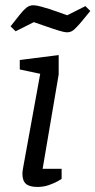

<svg xmlns="http://www.w3.org/2000/svg" viewBox="-20 -720 370 744"><path d="M125.2 4.4Q94.1 4.4 80.4 -7.7Q66.8 -19.8 66.8 -47.2Q66.8 -50.7 67.7 -58Q68.7 -65.3 69.8 -71.3L135.8 -434L56.6 -450.9V-487.6L207.4 -506.6V-431.6L145.2 -66H218.8V-26.9Q216.6 -24.9 202.8 -17.3Q189 -9.7 168.8 -2.6Q148.6 4.4 125.2 4.4ZM241 -594.8Q229.6 -594.8 211.7 -600.3Q193.8 -605.8 178.5 -610.9L111.1 -634.2L40.6 -598.8L20.9 -617.9L56.5 -662.9Q70.1 -680.3 82.1 -690Q94.1 -699.6 109.3 -699.6Q120.9 -699.6 139.1 -694.5Q157.4 -689.4 173.4 -684.4L240.6 -660.9L311 -696.3L329.9 -677.4L295.2 -635.3Q281.6 -618.7 268.8 -606.8Q256 -594.8 241 -594.8Z"/></svg>

Font: Faustina Light
Style: Italic
Weight: 300
Italic angle: -8°
Designer: Alfonso Garcia
Foundry: http://www.omnibus-type.com
Version: Version 1.200